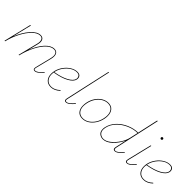

<svg xmlns="http://www.w3.org/2000/svg" viewBox="152 -1680 2652 2652"><g transform="rotate(45 1478.5 -354.0)"><path d="M750 -80Q714 -39 686.5 -18Q659 3 634 3Q605 3 605 -26Q605 -36 608 -49L666 -281Q673 -313 673 -330Q673 -363 658 -381Q643 -399 612 -399Q561 -399 508 -350Q455 -301 408.5 -212.5Q362 -124 333 -10L331 0H320L392 -287Q399 -312 399 -336Q399 -366 384.5 -382.5Q370 -399 343 -399Q291 -399 234 -343.5Q177 -288 129 -196Q81 -104 56 0H45L143 -406H154L86 -125Q136 -250 206.5 -329.5Q277 -409 344 -409Q377 -409 394 -389.5Q411 -370 411 -335Q411 -318 404 -288L368 -145Q417 -268 482 -338.5Q547 -409 612 -409Q647 -409 665 -388.5Q683 -368 683 -330Q683 -305 676 -278L618 -47Q615 -35 615 -27Q615 -7 634 -7Q657 -7 682 -26.5Q707 -46 742 -86Z M1132 -346Q1132 -340 1130 -328Q1120 -278 1044 -235Q968 -192 835 -170Q832 -152 832 -135Q832 -77 863 -42Q894 -7 948 -7Q1013 -7 1074 -65L1082 -58Q1018 3 948 3Q889 3 855.5 -34Q822 -71 822 -134Q822 -165 829 -194Q843 -251 879.5 -300.5Q916 -350 964.5 -379.5Q1013 -409 1061 -409Q1099 -409 1115.5 -391Q1132 -373 1132 -346ZM1121 -345Q1121 -367 1107 -383Q1093 -399 1059 -399Q1013 -399 967.5 -370Q922 -341 887.5 -294Q853 -247 840 -194L837 -180Q960 -201 1034.5 -241.5Q1109 -282 1119 -328Q1121 -338 1121 -345Z M1215 -26Q1215 -36 1218 -49L1365 -711H1376L1229 -47Q1226 -37 1226 -28Q1226 -7 1247 -7Q1268 -7 1292.5 -27Q1317 -47 1352 -86L1360 -80Q1324 -39 1296.5 -18Q1269 3 1244 3Q1215 3 1215 -26Z M1443 -135Q1443 -163 1449 -194Q1462 -258 1495.5 -307Q1529 -356 1574 -382.5Q1619 -409 1668 -409Q1726 -409 1757.5 -372Q1789 -335 1789 -272Q1789 -246 1783 -214Q1770 -152 1737.5 -102.5Q1705 -53 1660 -25Q1615 3 1564 3Q1506 3 1474.5 -34Q1443 -71 1443 -135ZM1772 -214Q1779 -249 1779 -272Q1779 -330 1750 -364.5Q1721 -399 1667 -399Q1622 -399 1579 -373.5Q1536 -348 1504.5 -301.5Q1473 -255 1460 -194Q1453 -157 1453 -135Q1453 -75 1483 -41Q1513 -7 1566 -7Q1613 -7 1655.5 -34Q1698 -61 1729 -108Q1760 -155 1772 -214Z M2306 -86 2314 -80Q2278 -39 2250.5 -18Q2223 3 2198 3Q2167 3 2167 -29Q2167 -39 2170 -51L2204 -207Q2165 -122 2099 -59.5Q2033 3 1966 3Q1926 3 1896 -21.5Q1866 -46 1866 -97Q1866 -117 1870 -134Q1886 -212 1945 -275Q2004 -338 2086 -373Q2168 -408 2248 -408L2315 -711H2327L2181 -49Q2179 -37 2179 -32Q2179 -7 2201 -7Q2222 -7 2246.5 -27Q2271 -47 2306 -86ZM2219 -278 2246 -398Q2169 -398 2089.5 -363.5Q2010 -329 1952.5 -268.5Q1895 -208 1880 -134Q1876 -117 1876 -99Q1876 -53 1903.5 -30Q1931 -7 1967 -7Q2017 -7 2070.5 -49.5Q2124 -92 2165 -155.5Q2206 -219 2219 -278Z M2405 -26Q2405 -36 2408 -49L2495 -406H2506L2419 -47Q2416 -37 2416 -28Q2416 -7 2437 -7Q2458 -7 2482.5 -27Q2507 -47 2542 -86L2550 -80Q2514 -39 2486.5 -18Q2459 3 2434 3Q2405 3 2405 -26ZM2518 -583Q2518 -591 2523.5 -596.5Q2529 -602 2537 -602Q2545 -602 2550.5 -596.5Q2556 -591 2556 -583Q2556 -576 2550.5 -570Q2545 -564 2537 -564Q2529 -564 2523.5 -569.5Q2518 -575 2518 -583Z M2942 -346Q2942 -340 2940 -328Q2930 -278 2854 -235Q2778 -192 2645 -170Q2642 -152 2642 -135Q2642 -77 2673 -42Q2704 -7 2758 -7Q2823 -7 2884 -65L2892 -58Q2828 3 2758 3Q2699 3 2665.5 -34Q2632 -71 2632 -134Q2632 -165 2639 -194Q2653 -251 2689.5 -300.5Q2726 -350 2774.5 -379.5Q2823 -409 2871 -409Q2909 -409 2925.5 -391Q2942 -373 2942 -346ZM2931 -345Q2931 -367 2917 -383Q2903 -399 2869 -399Q2823 -399 2777.5 -370Q2732 -341 2697.5 -294Q2663 -247 2650 -194L2647 -180Q2770 -201 2844.5 -241.5Q2919 -282 2929 -328Q2931 -338 2931 -345Z"/></g></svg>

Font: Ysabeau Hairline
Style: Italic
Weight: 100
Italic angle: -12°
Designer: Christian Thalmann (Catharsis Fonts)
Version: Version 0.003